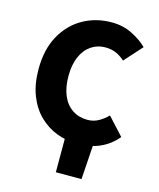

<svg xmlns="http://www.w3.org/2000/svg" viewBox="-124 -751 849 1026"><g transform="rotate(15 300.0 -237.5)"><path d="M284 188V0L440 -23L426 188ZM357 12Q296 12 241 -9Q186 -30 143.5 -71.5Q101 -113 76.5 -175.5Q52 -238 52 -321Q52 -430 94.5 -506.5Q137 -583 208 -623Q279 -663 367 -663Q429 -663 480 -637.5Q531 -612 564 -579L476 -481Q454 -502 427.5 -513.5Q401 -525 367 -525Q324 -525 289.5 -501.5Q255 -478 235.5 -433.5Q216 -389 216 -327Q216 -263 235.5 -218Q255 -173 291 -149.5Q327 -126 374 -126Q407 -126 435 -141.5Q463 -157 485 -180L573 -84Q533 -36 478 -12Q423 12 357 12Z"/></g></svg>

Font: Source Code Pro ExtraBold
Style: Regular
Weight: 800
Monospace: yes
Designer: Paul D. Hunt, Teo Tuominen
Foundry: Adobe Systems Incorporated
Version: Version 1.018;hotconv 1.0.116;makeotfexe 2.5.65601